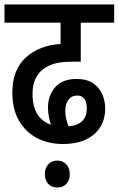

<svg xmlns="http://www.w3.org/2000/svg" viewBox="-20 -642 529 856"><path d="M260 0Q195 0 144 -27Q93 -54 64 -105Q35 -156 35 -229Q35 -331 95 -385.5Q155 -440 250 -446V-541H0V-622H489V-541H340V-367H305Q254 -367 224 -358.5Q194 -350 173 -334Q125 -298 125 -224Q125 -115 207 -86Q201 -104 197.5 -123Q194 -142 194 -164Q194 -215 225.5 -252.5Q257 -290 322 -290Q366 -290 394 -271.5Q422 -253 435.5 -222.5Q449 -192 449 -158Q449 -86 399 -43Q349 0 260 0ZM271 -149Q271 -129 275 -112Q279 -95 286 -79Q324 -81 345.5 -101.5Q367 -122 367 -158Q367 -216 324 -216Q299 -216 285 -197Q271 -178 271 -149ZM180 134Q180 108 195 91Q210 74 236 74Q261 74 276 91Q291 108 291 134Q291 161 276 177.5Q261 194 236 194Q210 194 195 177.5Q180 161 180 134Z"/></svg>

Font: Noto Sans Devanagari UI Condensed Medium
Style: Regular
Weight: 500
Width: 3
Designer: Jelle Bosma - Monotype Design Team
Foundry: Monotype Imaging Inc.
Version: Version 2.003